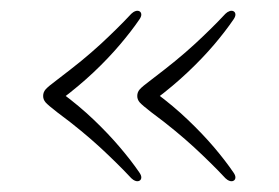

<svg xmlns="http://www.w3.org/2000/svg" viewBox="-20 -410 518 356"><path d="M60 -232Q60 -239 64.5 -244.2Q69 -249.5 86.5 -262.5Q111.5 -281.5 130.8 -297.2Q150 -313 165.8 -327.5Q181.5 -342 195.5 -355.8Q209.5 -369.5 223.5 -384.5Q227 -388 231.5 -389.5Q236 -391 239.5 -388.5Q242 -386.5 242 -382.8Q242 -379 238.5 -374Q223.5 -352 202.2 -327Q181 -302 153.8 -276.2Q126.5 -250.5 94 -226V-238Q126.5 -214 153.8 -188Q181 -162 202.2 -137Q223.5 -112 238.5 -90Q242 -85 242 -81.2Q242 -77.5 239.5 -75.5Q236 -73 231.5 -74.5Q227 -76 223.5 -79.5Q209.5 -94.5 195.5 -108.2Q181.5 -122 165.5 -136.8Q149.5 -151.5 130.5 -167.2Q111.5 -183 86.5 -201.5Q69 -215 64.5 -220.2Q60 -225.5 60 -232ZM234.5 -232Q234.5 -239 239 -244.2Q243.5 -249.5 261 -262.5Q286 -281.5 305.2 -297.2Q324.5 -313 340.2 -327.5Q356 -342 370 -355.8Q384 -369.5 398 -384.5Q401.5 -388 406 -389.5Q410.5 -391 414 -388.5Q416.5 -386.5 416.5 -382.8Q416.5 -379 413 -374Q398 -352 376.8 -327Q355.5 -302 328.2 -276.2Q301 -250.5 268.5 -226V-238Q301 -214 328.2 -188Q355.5 -162 376.8 -137Q398 -112 413 -90Q416.5 -85 416.5 -81.2Q416.5 -77.5 414 -75.5Q410.5 -73 406 -74.5Q401.5 -76 398 -79.5Q384 -94.5 370 -108.2Q356 -122 340 -136.8Q324 -151.5 305 -167.2Q286 -183 261 -201.5Q243.5 -215 239 -220.2Q234.5 -225.5 234.5 -232Z"/></svg>

Font: Fraunces Thin
Style: Regular
Weight: 250
Version: Version 1.000;[b76b70a41]